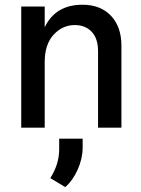

<svg xmlns="http://www.w3.org/2000/svg" viewBox="-20 -534 591 803"><path d="M167 -506.8H68.8V0H167V-274.9Q167 -348.1 204.1 -388.7Q241.2 -429.2 293 -429.2Q336.9 -429.2 363.5 -401.1Q390.1 -373 390.1 -319.8V0H487.8V-342.8Q487.8 -421.9 444.1 -468Q400.4 -514.2 325.2 -514.2Q211.9 -514.2 167 -419.9ZM252.9 248.5Q284.7 220.7 304.9 175.3Q325.2 129.9 325.7 84.5V45.9H227.5V94.7Q226.1 154.8 190.4 210.9Z"/></svg>

Font: FAU Chimera Medium
Style: Regular
Weight: 500
Version: Version 1.002;hotconv 1.0.117;makeotfexe 2.5.65602